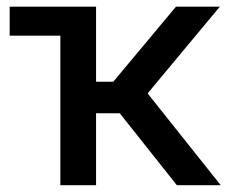

<svg xmlns="http://www.w3.org/2000/svg" viewBox="-20 -542 666 562"><path d="M8.3 -437.5V-522.5H206.1V-437.5ZM156.7 0V-522.5H261.2V-302.7H311.5L495.1 -522.5H623.5L412.1 -268.6L626 0H497.6L330.6 -210.4H261.2V0Z"/></svg>

Font: Inter 28pt Medium
Style: Regular
Weight: 500
Designer: Rasmus Andersson
Foundry: rsms
Version: Version 4.001;git-66647c0bb